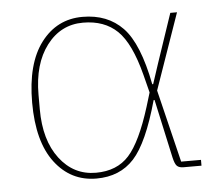

<svg xmlns="http://www.w3.org/2000/svg" viewBox="-44 -566 722 627"><g transform="rotate(-5 317.5 -253.0)"><path d="M593 -19V0H534Q520 0 513 -6.5Q506 -13 501 -35L459 -227H456Q418 -90 371.5 -39Q325 12 248 12Q164 12 112 -56.5Q60 -125 60 -253Q60 -381 112 -449.5Q164 -518 248 -518Q330 -518 380 -466Q430 -414 456 -279H459L481 -346L535 -506H557L470 -257L528 -19ZM248 -7Q317 -7 356.5 -51Q396 -95 431 -207L445 -253L430 -312Q403 -417 360.5 -458Q318 -499 248 -499Q175 -499 129 -438.5Q83 -378 83 -277V-229Q83 -128 129 -67.5Q175 -7 248 -7Z"/></g></svg>

Font: IBM Plex Sans Thin
Style: Regular
Weight: 100
Designer: Mike Abbink, Paul van der Laan, Pieter van Rosmalen
Foundry: Bold Monday
Version: Version 3.0